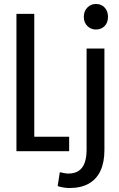

<svg xmlns="http://www.w3.org/2000/svg" viewBox="-20 -763 600 969"><path d="M63 0V-693H153V-73H329V0ZM329 186Q319 186 301.5 183.5Q284 181 271 176L282 106Q291 108 303 110.5Q315 113 324 113Q357 113 377.5 99Q398 85 407.5 58Q417 31 417 -7V-518H507V-5Q507 56 487 99Q467 142 427.5 164Q388 186 329 186ZM464 -614Q439 -614 421 -631.5Q403 -649 403 -678Q403 -707 421 -725Q439 -743 464 -743Q491 -743 508 -725Q525 -707 525 -678Q525 -649 508 -631.5Q491 -614 464 -614Z"/></svg>

Font: Ubuntu Sans Mono
Style: Regular
Weight: 400
Monospace: yes
Designer: Dalton Maag Ltd
Foundry: Dalton Maag Ltd
Version: Version 1.006